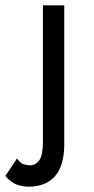

<svg xmlns="http://www.w3.org/2000/svg" viewBox="-81 -480 351 720"><path d="M-17 114Q-7 130 7 136Q25 140 32 140Q53 140 67 120Q80 101 80 50V-460H160V60Q160 141 125 181Q90 220 27 220Q-4 220 -28 208Q-52 192 -61 180Z"/></svg>

Font: jost-mod-400
Style: Regular
Weight: 400
Version: Version 3.200; ttfautohint (v0.97) -l 8 -r 50 -G 200 -x 14 -